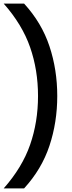

<svg xmlns="http://www.w3.org/2000/svg" viewBox="-26 -828 402 1068"><path d="M-5.5 220Q97.5 103.5 141.5 -23Q185.5 -149.5 185.5 -294Q185.5 -438.5 141.5 -565Q97.5 -691.5 -5.5 -808H108Q206 -701 249.2 -570.5Q292.5 -440 292.5 -294Q292.5 -148 249.2 -17.5Q206 113 108 220Z"/></svg>

Font: Encode Sans Semi Expanded Medium
Style: Regular
Weight: 500
Width: 6
Designer: Multiple Designers
Foundry: Impallari Type
Version: Version 3.000; ttfautohint (v1.8.3) -l 8 -r 50 -G 200 -x 14 